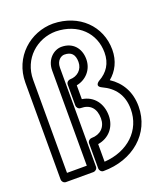

<svg xmlns="http://www.w3.org/2000/svg" viewBox="-167 -1009 987 1158"><g transform="rotate(-20 327.0 -430.0)"><path d="M320 -10.8V-123.8C390.8 -134.9 439 -189.9 439 -264C439 -340.5 395.6 -401.4 320 -412.3V-501.2C380.5 -512.5 428 -562.1 428 -630C428 -701.1 383.6 -751 312 -751C263.5 -751 211 -707.9 211 -636V-25H84V-622C84 -757.8 191 -849.6 311.8 -850C454.6 -846.8 545 -753.5 545 -630C545 -560.1 512 -512 457.8 -481.8C457.8 -481.8 414.9 -457.9 459.5 -437.3C532.2 -403.7 577 -346.1 577 -255C577 -119.5 472.8 -20.7 320 -10.8ZM270 15C270 25.7 279.9 40 295 40C483.5 40 627 -81 627 -255C627 -348.7 585.2 -418.2 517.7 -462.2C564.6 -500.5 595 -558.4 595 -630C595 -782.3 478.6 -896.8 312.2 -900C165 -900 34 -786.5 34 -622V0C34 10.7 43.9 25 59 25H236C246.7 25 261 15.1 261 0V-636C261 -682.1 292.5 -701 312 -701C356.4 -701 378 -678.9 378 -630C378 -581.7 340.6 -549 295 -549C284.3 -549 270 -539.1 270 -524V-389C270 -378.3 279.9 -364 295 -364C356.7 -364 389 -327 389 -264C389 -207.8 351.5 -172 295 -172C284.3 -172 270 -162.1 270 -147Z"/></g></svg>

Font: Hussar Ekologiczny
Style: Regular
Weight: 400
Foundry: Cannot Into Space Fonts
Version: Version 0.97